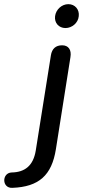

<svg xmlns="http://www.w3.org/2000/svg" viewBox="-131 -713 407 924"><path d="M-71 191C56 186 118 131 138 5L208 -438C214 -474 198 -495 168 -495C137 -495 119 -478 114 -447L41 12C29 85 -12 116 -75 117C-123 119 -123 194 -71 191ZM184 -578C216 -578 245 -603 248 -635C252 -667 230 -693 198 -693C166 -693 138 -667 134 -635C130 -603 152 -578 184 -578Z"/></svg>

Font: SN Pro Medium
Style: Italic
Weight: 400
Italic angle: -9°
Designer: Tobias Whetton
Foundry: Supernotes
Version: Version 1.001;Glyphs 3.2 (3249)